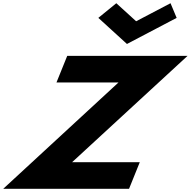

<svg xmlns="http://www.w3.org/2000/svg" viewBox="-22 -1172 1184 1192"><path d="M700.1 -1152 588.5 -1061 766.2 -899 1074.7 -1061 1036.7 -1152 823.1 -1040ZM1142.2 -825H395.3L328.6 -660H713.6L-1.8 0H779.2L845.8 -165H425.6Z"/></svg>

Font: Hussar
Style: BdWideOblFour
Weight: 700
Foundry: Cannot Into Space Fonts
Version: Version 2.00